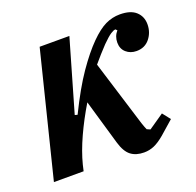

<svg xmlns="http://www.w3.org/2000/svg" viewBox="-102 -640 773 759"><g transform="rotate(-20 284.5 -261.0)"><path d="M135 -522H260L173 -221L184 -218Q231 -314 272.5 -374Q314 -434 351 -471Q386 -506 415 -520Q444 -534 476 -534Q521 -534 543.5 -513.5Q566 -493 566 -460Q566 -426 545.5 -400.5Q525 -375 490 -375Q464 -375 446.5 -390.5Q429 -406 429 -432Q429 -459 446 -478L440 -484H439Q432 -484 419 -475.5Q406 -467 382 -443Q368 -428 353 -411.5Q338 -395 324 -378L401 -129Q404 -118 410 -100Q416 -82 421 -71L435 -65L499 -109L525 -76L468 -26Q443 -5 423 3.5Q403 12 381 12Q347 12 325.5 -4.5Q304 -21 292 -62L237 -251Q202 -193 175.5 -135Q149 -77 136 -26L130 0H5Z"/></g></svg>

Font: IBM Plex Serif SmBld
Style: Italic
Weight: 600
Italic angle: -14°
Designer: Mike Abbink, Paul van der Laan, Pieter van Rosmalen
Foundry: Bold Monday
Version: Version 3.001